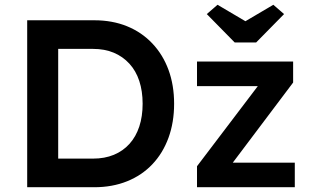

<svg xmlns="http://www.w3.org/2000/svg" viewBox="-20 -785 1303 805"><path d="M94 0V-700H375Q451 -700 512.5 -675Q574 -650 618.5 -603Q663 -556 686.5 -492Q710 -428 710 -350Q710 -272 686.5 -207.5Q663 -143 619 -96.5Q575 -50 513 -25Q451 0 375 0ZM224 -101 214 -120H370Q419 -120 457.5 -136Q496 -152 523 -182Q550 -212 564 -254.5Q578 -297 578 -350Q578 -403 564 -445.5Q550 -488 522.5 -518Q495 -548 457 -564Q419 -580 370 -580H211L224 -597ZM806 0V-88L1061 -424H806V-527H1209V-439L956 -103H1216V0ZM964 -607 847 -726 892 -765 1009 -696 1126 -765 1171 -726 1054 -607Z"/></svg>

Font: Mach Medium
Style: Regular
Weight: 500
Version: Version 1.002